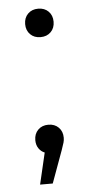

<svg xmlns="http://www.w3.org/2000/svg" viewBox="-50 -569 344 722"><g transform="rotate(-5 122.0 -208.0)"><path d="M122.1 -537.6Q146 -537.6 160.9 -522.7Q175.8 -507.8 175.8 -483.9Q175.8 -460 160.9 -445.1Q146 -430.2 122.1 -430.2Q98.1 -430.2 83.3 -445.1Q68.4 -460 68.4 -483.9Q68.4 -507.8 83.3 -522.7Q98.1 -537.6 122.1 -537.6ZM122.1 -99.6Q146 -99.6 160.9 -84.7Q175.8 -69.8 175.8 -45.9Q175.8 -36.6 173.3 -27.8Q170.9 -19 164.1 0L119.6 122.1H71.8L99.6 3.4Q85.9 -2 77.1 -14.9Q68.4 -27.8 68.4 -45.9Q68.4 -69.8 83.3 -84.7Q98.1 -99.6 122.1 -99.6Z"/></g></svg>

Font: Gidole
Style: Regular
Weight: 400
Version: Version 2.100; ttfautohint (v1.8.4.7-5d5b)